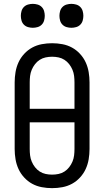

<svg xmlns="http://www.w3.org/2000/svg" viewBox="-20 -967 540 995"><path d="M250 8Q223 8 196.5 3Q170 -2 147 -14.5Q124 -27 105.5 -47Q87 -67 76 -91Q65 -115 60.5 -141.5Q56 -168 56 -195V-540Q56 -567 60.5 -593.5Q65 -620 76 -644Q87 -668 105.5 -688Q124 -708 147 -720.5Q170 -733 196.5 -738Q223 -743 250 -743Q277 -743 303.5 -738Q330 -733 353 -720.5Q376 -708 394.5 -688Q413 -668 424 -644Q435 -620 439.5 -593.5Q444 -567 444 -540V-195Q444 -168 439.5 -141.5Q435 -115 424 -91Q413 -67 394.5 -47Q376 -27 353 -14.5Q330 -2 303.5 3Q277 8 250 8ZM134 -403H366V-540Q366 -557 364 -573.5Q362 -590 355.5 -605.5Q349 -621 338.5 -634.5Q328 -648 314 -657Q300 -666 283.5 -669.5Q267 -673 250 -673Q233 -673 216.5 -669.5Q200 -666 186 -657Q172 -648 161.5 -634.5Q151 -621 144.5 -605.5Q138 -590 136 -573.5Q134 -557 134 -540ZM250 -62Q267 -62 283.5 -65.5Q300 -69 314 -78Q328 -87 338.5 -100.5Q349 -114 355.5 -129.5Q362 -145 364 -161.5Q366 -178 366 -195V-333H134V-195Q134 -178 136 -161.5Q138 -145 144.5 -129.5Q151 -114 161.5 -100.5Q172 -87 186 -78Q200 -69 216.5 -65.5Q233 -62 250 -62ZM350 -823Q338 -823 325.5 -826.5Q313 -830 304 -839Q295 -848 291.5 -860.5Q288 -873 288 -885Q288 -897 291.5 -909.5Q295 -922 304 -931Q313 -940 325.5 -943.5Q338 -947 350 -947Q362 -947 374.5 -943.5Q387 -940 396 -931Q405 -922 408.5 -909.5Q412 -897 412 -885Q412 -873 408.5 -860.5Q405 -848 396 -839Q387 -830 374.5 -826.5Q362 -823 350 -823ZM150 -823Q138 -823 125.5 -826.5Q113 -830 104 -839Q95 -848 91.5 -860.5Q88 -873 88 -885Q88 -897 91.5 -909.5Q95 -922 104 -931Q113 -940 125.5 -943.5Q138 -947 150 -947Q162 -947 174.5 -943.5Q187 -940 196 -931Q205 -922 208.5 -909.5Q212 -897 212 -885Q212 -873 208.5 -860.5Q205 -848 196 -839Q187 -830 174.5 -826.5Q162 -823 150 -823Z"/></svg>

Font: Moesevka
Style: Regular
Weight: 400
Monospace: yes
Designer: Belleve Invis
Foundry: Belleve Invis
Version: Version 32.5.0; ttfautohint (v1.8.4)